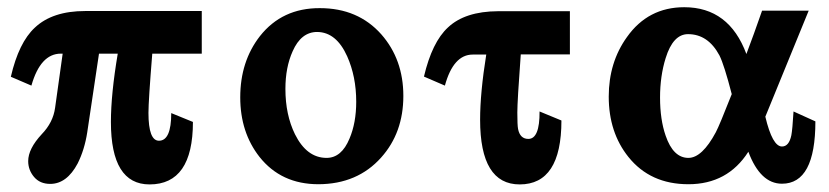

<svg xmlns="http://www.w3.org/2000/svg" viewBox="-20 -479 2242 519"><path d="M525.4 -334H391.6Q381.3 -206.5 381.3 -173.8Q381.3 -98.6 409.7 -98.6Q442.9 -98.6 442.9 -173.3L501.5 -149.4Q501.5 19.5 384.3 19.5Q279.8 19.5 279.8 -149.4Q279.8 -224.6 298.3 -334H247.6L215.8 -121.1Q208.5 -74.2 189.9 -37.1Q160.6 18.1 115.7 18.1Q87.9 18.1 72 -0.7Q56.2 -19.5 56.2 -43.5Q56.2 -76.7 92.8 -116.2Q123.5 -147.9 128.9 -187.5L149.4 -334H144.5Q89.4 -334 64.9 -247.6L9.3 -271.5Q30.8 -364.3 74.2 -404.3Q121.6 -449.2 210.4 -449.2H525.4Z M1070.3 -219.7Q1070.3 -120.1 1010.3 -53.2Q946.3 18.6 840.8 19Q740.2 19 681.6 -54.7Q629.4 -121.1 629.4 -215.8Q629.4 -313 682.6 -381.3Q742.7 -457.5 844.7 -457Q947.8 -457 1010.7 -386.2Q1070.3 -318.4 1070.3 -219.7ZM942.9 -204.1Q942.9 -272 918.5 -326.7Q889.2 -392.1 837.4 -392.6Q793.9 -392.6 771 -340.3Q751.5 -296.9 751.5 -238.8Q751.5 -168.9 777.3 -116.2Q809.1 -52.2 862.8 -52.2Q903.3 -52.2 924.8 -104.5Q942.9 -147 942.9 -204.1Z M1520.5 -332H1387.7Q1378.4 -205.6 1378.4 -174.8Q1378.4 -140.6 1380.4 -130.4Q1385.7 -103.5 1408.2 -103.5Q1439 -103.5 1438.5 -177.7L1497.6 -153.3Q1497.6 19.5 1384.8 19.5Q1277.8 19.5 1277.8 -155.3Q1277.8 -228 1294.4 -331.5H1257.8Q1205.6 -331.5 1182.6 -247.6L1126 -272Q1147.9 -365.2 1190.9 -404.8Q1236.8 -448.2 1326.2 -448.7H1520.5Z M2184.1 -150.9Q2184.1 17.6 2093.8 17.6Q2035.2 17.6 2002.9 -68.8Q1946.8 19 1840.8 19Q1737.8 19 1678.7 -54.7Q1625.5 -121.1 1625.5 -217.8Q1625.5 -310.5 1674.8 -378.9Q1731.9 -459.5 1829.6 -459.5Q1950.7 -459.5 1997.6 -333Q2017.1 -384.3 2040 -450.2H2166L2048.8 -163.6Q2067.9 -83 2093.8 -83Q2112.8 -83 2119.1 -113.3Q2122.1 -128.9 2125 -177.7ZM1958 -224.6Q1937.5 -303.7 1924.8 -329.1Q1894 -386.7 1839.8 -386.7Q1799.3 -386.7 1779.3 -321.8Q1764.2 -273.4 1764.2 -215.3Q1764.2 -155.8 1779.3 -112.3Q1799.8 -52.2 1840.8 -52.2Q1877.9 -52.2 1915 -121.6Q1924.8 -140.1 1958 -224.6Z"/></svg>

Font: Accordance
Style: Bold
Weight: 700
Version: Version 1.2 (build January 31, 2020) Miklal Software Solutio